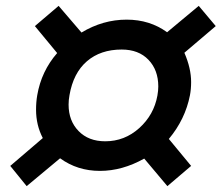

<svg xmlns="http://www.w3.org/2000/svg" viewBox="-20 -654 756 655"><path d="M658 -634 550 -544Q491 -587 412 -587Q331 -587 258 -543L180 -634L99 -565L175 -473Q121 -411 107 -329Q103 -306 103 -280Q103 -227 126 -183L15 -88L71 -19L185 -114Q244 -71 321 -71Q397 -71 472 -113L551 -19L632 -88L556 -180Q612 -247 628 -329Q632 -350 632 -374Q632 -421 609 -474L716 -565ZM395 -485Q453 -485 486.5 -450Q520 -415 520 -359Q520 -345 517 -328Q505 -262 455 -217Q405 -172 339 -172Q282 -172 248 -207Q214 -242 214 -297Q214 -313 217 -329Q230 -405 276.5 -445Q323 -485 395 -485Z"/></svg>

Font: Geom Bold
Style: Bold Italic
Weight: 700
Italic angle: -10°
Version: Version 1.102